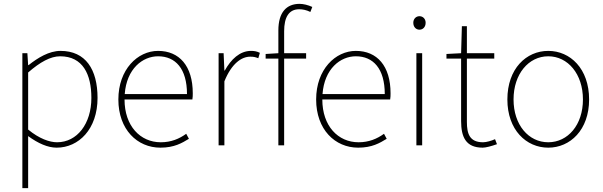

<svg xmlns="http://www.w3.org/2000/svg" viewBox="-20 -754 3130 996"><path d="M96 222H126V-48C178 -10 228 12 274 12C388 12 486 -84 486 -246C486 -394 424 -490 294 -490C234 -490 176 -454 128 -416H126L122 -478H96V222ZM276 -16C238 -16 184 -34 126 -82V-378C188 -432 242 -462 292 -462C410 -462 454 -368 454 -246C454 -112 380 -16 276 -16Z M980 -270C980 -412 910 -490 800 -490C694 -490 594 -394 594 -238C594 -82 692 12 812 12C884 12 924 -12 960 -34L946 -60C910 -34 868 -16 814 -16C708 -16 626 -100 626 -238H978C980 -250 980 -260 980 -270ZM627 -266C637 -398 720 -462 800 -462C890 -462 950 -398 950 -266H627Z M1114 0H1144V-332C1182 -426 1234 -460 1278 -460C1296 -460 1304 -458 1320 -452L1328 -480C1312 -488 1298 -490 1282 -490C1224 -490 1178 -446 1146 -388H1144L1140 -478H1114V0Z M1532 -706C1550 -706 1570 -702 1590 -692L1600 -718C1578 -728 1554 -734 1534 -734C1466 -734 1424 -690 1424 -596V-478L1358 -474V-450H1424V0H1454V-450H1568V-478H1454V-592C1454 -664 1478 -706 1532 -706Z M2006 -270C2006 -412 1936 -490 1826 -490C1720 -490 1620 -394 1620 -238C1620 -82 1718 12 1838 12C1910 12 1950 -12 1986 -34L1972 -60C1936 -34 1894 -16 1840 -16C1734 -16 1652 -100 1652 -238H2004C2006 -250 2006 -260 2006 -270ZM1653 -266C1663 -398 1746 -462 1826 -462C1916 -462 1976 -398 1976 -266H1653Z M2156 -600C2174 -600 2188 -614 2188 -636C2188 -656 2174 -670 2156 -670C2138 -670 2124 -656 2124 -636C2124 -614 2138 -600 2156 -600ZM2140 0H2170V-478H2140V0Z M2484 12C2500 12 2530 4 2558 -6L2548 -32C2530 -24 2504 -16 2486 -16C2416 -16 2402 -60 2402 -122V-450H2544V-478H2402V-618H2376L2372 -478L2296 -474V-450H2372V-126C2372 -44 2396 12 2484 12Z M2824 12C2938 12 3036 -80 3036 -238C3036 -398 2938 -490 2824 -490C2710 -490 2612 -398 2612 -238C2612 -80 2710 12 2824 12ZM2824 -16C2722 -16 2644 -106 2644 -238C2644 -370 2722 -462 2824 -462C2926 -462 3004 -370 3004 -238C3004 -106 2926 -16 2824 -16Z"/></svg>

Font: Assistant ExtraLight
Style: Regular
Weight: 275
Designer: Hebrew By Ben Nathan, Latin by Paul Hunt
Version: Version 2.001;PS 002.001;hotconv 1.0.88;makeotf.lib2.5.64775